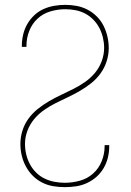

<svg xmlns="http://www.w3.org/2000/svg" viewBox="-20 -763 540 791"><path d="M247 8Q223 8 199 4Q175 0 153.5 -11Q132 -22 115 -39Q98 -56 86.5 -77.5Q75 -99 69.5 -122.5Q64 -146 64 -170Q64 -198 72.5 -225Q81 -252 97.5 -274.5Q114 -297 136 -314.5Q158 -332 182 -346Q206 -360 231.5 -372Q257 -384 282 -396.5Q307 -409 330 -425Q353 -441 371 -462.5Q389 -484 399 -511Q409 -538 409 -566Q409 -587 404 -608Q399 -629 389.5 -647.5Q380 -666 365 -681.5Q350 -697 331 -707Q312 -717 291 -721Q270 -725 249 -725Q218 -725 187.5 -716Q157 -707 134.5 -686Q112 -665 100.5 -635.5Q89 -606 89 -575V-570H70V-575Q70 -598 75.5 -621Q81 -644 92.5 -664Q104 -684 121 -700Q138 -716 159 -725.5Q180 -735 203 -739Q226 -743 249 -743Q273 -743 296.5 -738.5Q320 -734 341 -723Q362 -712 379 -695Q396 -678 406.5 -657Q417 -636 422.5 -612.5Q428 -589 428 -565Q428 -538 419.5 -511Q411 -484 394.5 -461Q378 -438 356 -420.5Q334 -403 310 -389Q286 -375 260.5 -363Q235 -351 210 -338.5Q185 -326 162 -310Q139 -294 121 -272.5Q103 -251 93 -224.5Q83 -198 83 -170Q83 -148 88 -127Q93 -106 103 -87Q113 -68 128.5 -52.5Q144 -37 163.5 -27.5Q183 -18 204.5 -14Q226 -10 247 -10Q278 -10 309 -18.5Q340 -27 363.5 -48Q387 -69 399 -99Q411 -129 411 -160V-165H430V-160Q430 -137 424.5 -114Q419 -91 407 -70.5Q395 -50 377.5 -34.5Q360 -19 338.5 -9Q317 1 293.5 4.5Q270 8 247 8Z"/></svg>

Font: Iosevka Term Curly Thin
Style: Regular
Weight: 100
Designer: Belleve Invis
Foundry: Belleve Invis
Version: Version 32.3.0